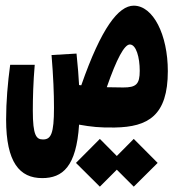

<svg xmlns="http://www.w3.org/2000/svg" viewBox="-20 -454 626 691"><path d="M393.6 4.9C513.2 2.9 584 -38.1 584 -197.8C584 -329.1 531.2 -433.6 461.4 -433.6C406.7 -433.6 344.7 -354 272.5 -147C270 -147.5 267.1 -147.5 264.6 -147.9C263.2 -177.7 260.3 -212.4 255.4 -261.2L165.5 -255.9C171.9 -177.7 174.3 -118.2 174.3 -66.4C174.3 27.3 163.6 47.9 134.8 47.9C110.8 47.9 98.1 34.2 98.1 -55.7C98.1 -100.6 99.6 -157.7 105 -220.7H16.6C7.8 -156.2 2 -87.4 2 -23.9C2 130.9 50.8 187 131.8 187C205.1 187 254.9 146 264.6 -5.4C308.1 2.4 339.8 5.9 393.6 4.9ZM461.4 217.8 547.4 132.3 461.4 45.9 400.4 107.4 339.4 45.9 253.4 132.3 339.4 217.8 400.4 156.7ZM364.3 -140.1C399.9 -242.7 427.7 -293.9 447.3 -293.9C470.2 -293.9 482.9 -247.1 482.9 -199.2C482.9 -150.4 469.7 -139.2 423.3 -139.2C400.4 -139.2 380.9 -139.6 364.3 -140.1Z"/></svg>

Font: CaskaydiaCove Nerd Font
Style: Bold
Weight: 700
Designer: Aaron Bell
Foundry: Saja Typeworks
Version: Version 2111.1;Nerd Fonts 2.3.0